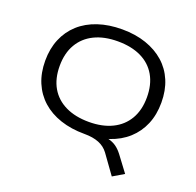

<svg xmlns="http://www.w3.org/2000/svg" viewBox="-154 -877 1275 1248"><g transform="rotate(20 483.5 -253.0)"><path d="M746 208 651 76Q626 42 585 25.5Q544 9 486 9L562 -22Q609 -22 641 -14Q673 -6 696.5 10.5Q720 27 742 56L822 163ZM484 9Q392 9 317.5 -16Q243 -41 190.5 -88Q138 -135 110 -201.5Q82 -268 82 -352Q82 -435 110 -502Q138 -569 190.5 -616.5Q243 -664 317.5 -689Q392 -714 484 -714Q576 -714 650 -688.5Q724 -663 776.5 -616.5Q829 -570 857 -503.5Q885 -437 885 -353Q885 -269 857 -202.5Q829 -136 776.5 -88.5Q724 -41 650 -16Q576 9 484 9ZM484 -74Q577 -74 644.5 -107Q712 -140 748.5 -202.5Q785 -265 785 -353Q785 -441 749 -503.5Q713 -566 645.5 -598.5Q578 -631 484 -631Q390 -631 322.5 -598Q255 -565 218.5 -502.5Q182 -440 182 -352Q182 -264 218 -202Q254 -140 322 -107Q390 -74 484 -74Z"/></g></svg>

Font: Nunito Sans 10pt Expanded
Style: Regular
Weight: 400
Width: 7
Designer: Vernon Adams
Foundry: Vernon Adams
Version: Version 3.101;gftools[0.9.27]